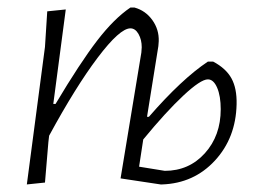

<svg xmlns="http://www.w3.org/2000/svg" viewBox="-20 -484 678 508"><path d="M51 4 99 -360 105 -454 154 -459 121 -209H127Q192 -318 237 -376.5Q282 -435 325 -464H336Q365 -456 383 -431Q401 -406 400 -375L399 -362L369 -175H374Q461 -275 530 -321H544Q578 -303 592.5 -276.5Q607 -250 606 -208Q604 -119 548.5 -59Q493 1 409 4H405L299 -12L354 -345L355 -359Q355 -379 346.5 -394Q338 -409 325 -409Q297 -409 238.5 -331.5Q180 -254 110 -125L108 -108L99 -1ZM530 -274Q511 -274 465 -231Q419 -188 359 -115L348 -43L416 -32Q480 -32 522 -78.5Q564 -125 564 -195Q564 -230 554.5 -252Q545 -274 530 -274Z"/></svg>

Font: Alegreya Sans SC Light
Style: Italic
Weight: 300
Italic angle: -7°
Designer: Juan Pablo del Peral
Foundry: Huerta Tipografica
Version: Version 2.007